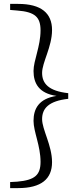

<svg xmlns="http://www.w3.org/2000/svg" viewBox="-20 -793 413 985"><path d="M330 -315C230 -326 196 -364 196 -419C196 -473 247 -553 247 -639C247 -725 192 -773 73 -773H32V-742L68 -739C160 -732 188 -705 188 -637C188 -555 152 -483 152 -429C152 -365 180 -314 270 -301C180 -287 152 -236 152 -173C152 -117 188 -45 188 37C188 104 160 131 68 139L32 141V172H73C192 172 247 125 247 39C247 -47 196 -128 196 -182C196 -237 230 -275 330 -286Z"/></svg>

Font: Noto Serif SC Light
Style: Regular
Weight: 300
Designer: Ryoko NISHIZUKA 西塚涼子 (kana & ideographs); Frank Grießhammer (Latin, Greek & Cyrillic); Wenlong ZHANG 张文龙 (bopomofo); San
Foundry: Adobe
Version: Version 2.001;hotconv 1.1.0;makeotfexe 2.6.0